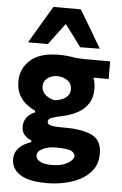

<svg xmlns="http://www.w3.org/2000/svg" viewBox="-63 -819 677 1068"><g transform="rotate(5 275.0 -285.0)"><path d="M239 204.5Q163.5 204.5 120.5 188Q77.5 171.5 59.5 145.2Q41.5 119 41.5 89.5Q41.5 56.5 57.5 35.2Q73.5 14 95.2 2Q117 -10 133.5 -15V-25Q118 -29 98.2 -47Q78.5 -65 78.5 -99Q78.5 -124 93 -146Q107.5 -168 140 -181.5V-191.5Q118.5 -200.5 93.5 -219Q68.5 -237.5 50.8 -268.8Q33 -300 33 -346.5Q33 -416.5 85.5 -464.5Q138 -512.5 246 -512.5Q274 -512.5 295 -510Q315.5 -507 338.2 -504Q361 -501 395 -501H532V-402.5H447Q458 -374.5 458 -339.5Q458 -291 436.5 -258Q415 -225 378.2 -205Q341.5 -185 296.5 -175.5Q255 -166.5 235 -159Q215 -151.5 215 -136.5Q215 -122 234.5 -116.8Q254 -111.5 296.5 -111.5H316.5Q412 -111.5 465.8 -85Q519.5 -58.5 519.5 16Q519.5 67.5 494.5 103.5Q469.5 139.5 428.2 161.8Q387 184 337.5 194.2Q288 204.5 239 204.5ZM243.5 -258.5Q261 -260 280.8 -267.2Q300.5 -274.5 314.2 -288.8Q328 -303 328 -325.5Q328 -359.5 302.5 -376.5Q277 -393.5 246.5 -393.5Q217 -393.5 193.2 -376.8Q169.5 -360 169.5 -330Q169.5 -301 192 -282.2Q214.5 -263.5 243.5 -258.5ZM257.5 101.5Q299 101.5 326 91Q353 80.5 366.5 66.8Q380 53 380 43Q380 24.5 359.8 13.8Q339.5 3 274 3H258.5Q238 4 217.2 10.8Q196.5 17.5 182.8 29Q169 40.5 169 55.5Q169 73.5 190 87.5Q211 101.5 257.5 101.5ZM359 -564.5Q336.5 -595 314 -625.5Q291 -655.5 268 -686.5Q245.5 -656 223 -626.5Q200.5 -596.5 178 -566.5H67.5Q98 -618 129 -670.5Q160 -722.5 191 -775H344.5Q376 -722.5 406.8 -670.2Q437.5 -618 468.5 -566Z"/></g></svg>

Font: Heraclito
Style: Bold
Weight: 700
Designer: Kostas Bartsokas (font) & Cristiano Sobral (main changes)
Foundry: Kostas Bartsokas (font) & Cristiano Sobral (main changes)
Version: Version 1.00;July 8, 2020;FontCreator 13.0.0.2655 64-bit